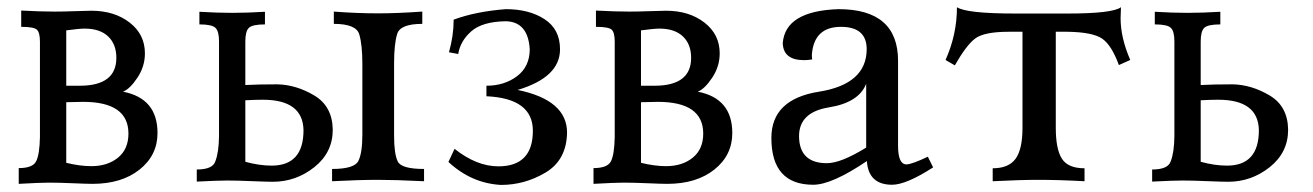

<svg xmlns="http://www.w3.org/2000/svg" viewBox="-20 -505 3658 535"><path d="M237.8 7.3Q222.7 7.3 182.9 5.6Q143.1 3.9 116.7 3.9Q92.8 3.9 32.2 7.3V-36.6Q71.3 -36.6 80.8 -55.7Q90.3 -74.7 91.3 -122.6V-388.7Q91.3 -414.1 83 -422.1Q74.7 -430.2 39.1 -430.2V-475.6Q91.8 -472.7 132.3 -472.7Q155.8 -472.7 189.7 -473.9Q223.6 -475.1 234.4 -475.1Q298.8 -475.1 341.3 -442.1Q383.8 -409.2 383.8 -356.4Q383.8 -319.8 363 -288.6Q342.3 -257.3 322.8 -249.5Q418.9 -231 418.9 -134.3Q418.9 -72.3 368.9 -32.5Q318.8 7.3 237.8 7.3ZM234.4 -42Q279.8 -42 308.8 -65.7Q337.9 -89.4 337.9 -132.8Q337.9 -221.2 211.4 -221.2L164.6 -220.2V-51.3Q202.6 -42 234.4 -42ZM202.1 -266.1Q304.2 -266.1 304.2 -343.8Q304.2 -381.8 281.2 -403.6Q258.3 -425.3 215.8 -425.3Q201.2 -425.3 164.6 -420.4V-266.1Z M740.2 1.5Q724.6 1.5 682.6 -0.2Q640.6 -2 612.3 -2Q587.9 -2 528.3 1V-32.7Q572.8 -32.7 580.1 -55.7Q589.8 -80.6 590.3 -126.5V-389.6Q590.3 -417.5 580.6 -427.2Q570.8 -437 535.6 -437V-472.2Q585 -469.2 627 -469.2Q668.9 -469.2 718.3 -472.2V-437Q683.1 -437 673.3 -427.2Q663.6 -417.5 663.6 -389.6V-268.1Q699.2 -270 752.4 -270Q805.2 -269 855.7 -239Q906.2 -209 907.2 -143.6Q907.2 -80.1 856 -39.3Q804.7 1.5 740.2 1.5ZM736.8 -43.5Q825.7 -43.5 825.7 -142.1Q824.2 -227.1 712.4 -227.1Q690.9 -227.1 663.6 -225.6V-54.2Q702.6 -43.5 736.8 -43.5ZM1161.6 0Q1081.1 -3.9 1034.2 -3.9Q979.5 -3.9 905.3 0V-34.2Q967.8 -34.2 978.8 -56.9Q989.7 -79.6 989.7 -129.9V-327.6Q989.7 -379.4 981.2 -408.9Q972.7 -438.5 910.2 -438.5V-472.7Q974.6 -467.8 1034.2 -467.8Q1086.4 -467.8 1156.7 -472.7V-438.5Q1095.2 -438.5 1086.7 -410.4Q1078.1 -382.3 1078.1 -328.6V-127Q1078.1 -75.7 1088.4 -54.9Q1098.6 -34.2 1161.6 -34.2Z M1376 10.3Q1293.9 5.9 1229.5 -53.7L1246.6 -90.3Q1308.1 -41.5 1368.7 -41.5Q1464.8 -41.5 1464.8 -140.6Q1464.8 -231 1335.4 -236.8V-266.1Q1385.3 -266.1 1420.7 -292.7Q1456.1 -319.3 1456.1 -368.2Q1451.2 -444.3 1389.6 -445.8Q1324.2 -444.8 1293.5 -418Q1262.7 -391.1 1256.8 -354.5L1231 -359.4Q1244.1 -405.3 1244.1 -450.2Q1305.7 -473.1 1389.6 -479.5Q1454.6 -479.5 1497.6 -451.4Q1540.5 -423.3 1540.5 -367.7Q1540.5 -289.6 1422.4 -254.4Q1560.1 -226.1 1560.1 -135.3Q1558.6 -59.1 1500.5 -24.4Q1442.4 10.3 1376 10.3Z M1839.4 7.3Q1824.2 7.3 1784.4 5.6Q1744.6 3.9 1718.3 3.9Q1694.3 3.9 1633.8 7.3V-36.6Q1672.9 -36.6 1682.4 -55.7Q1691.9 -74.7 1692.9 -122.6V-388.7Q1692.9 -414.1 1684.6 -422.1Q1676.3 -430.2 1640.6 -430.2V-475.6Q1693.4 -472.7 1733.9 -472.7Q1757.3 -472.7 1791.3 -473.9Q1825.2 -475.1 1835.9 -475.1Q1900.4 -475.1 1942.9 -442.1Q1985.4 -409.2 1985.4 -356.4Q1985.4 -319.8 1964.6 -288.6Q1943.8 -257.3 1924.3 -249.5Q2020.5 -231 2020.5 -134.3Q2020.5 -72.3 1970.5 -32.5Q1920.4 7.3 1839.4 7.3ZM1835.9 -42Q1881.3 -42 1910.4 -65.7Q1939.5 -89.4 1939.5 -132.8Q1939.5 -221.2 1813 -221.2L1766.1 -220.2V-51.3Q1804.2 -42 1835.9 -42ZM1803.7 -266.1Q1905.8 -266.1 1905.8 -343.8Q1905.8 -381.8 1882.8 -403.6Q1859.9 -425.3 1817.4 -425.3Q1802.7 -425.3 1766.1 -420.4V-266.1Z M2284.2 -50.3Q2323.2 -50.3 2393.6 -93.8V-271.5Q2373 -219.2 2289.8 -205.8Q2206.5 -192.4 2206.5 -125.5Q2207 -50.3 2284.2 -50.3ZM2465.8 9.8Q2399.9 9.8 2395.5 -56.2Q2297.9 9.8 2246.1 9.8Q2129.4 9.8 2129.4 -120.6Q2129.4 -228.5 2262 -249.5Q2394.5 -270.5 2395 -367.7Q2395 -430.2 2323.2 -430.2Q2248 -430.2 2242.2 -352.5Q2242.2 -343.3 2243.2 -339.4Q2230.5 -337.4 2220.7 -337.4Q2162.6 -337.4 2161.1 -384.8Q2168 -474.6 2316.4 -479.5Q2482.4 -479.5 2482.4 -335.4V-98.6Q2482.4 -46.9 2505.9 -46.9Q2521.5 -47.4 2565.4 -68.4L2580.1 -38.6Q2504.9 9.8 2465.8 9.8Z M3002 0Q2931.2 -3.9 2873 -3.9Q2823.2 -3.9 2746.1 0V-36.1Q2790.5 -36.1 2809.8 -62.5Q2829.1 -88.9 2829.1 -148.9V-416.5H2791Q2722.2 -416.5 2697.3 -397.7Q2672.4 -378.9 2640.6 -322.8L2614.7 -337.9Q2646.5 -408.7 2646.5 -484.9Q2673.3 -467.3 2809.1 -467.3H2955.1Q3080.1 -467.3 3103.5 -484.9L3102.5 -454.1Q3102.5 -399.9 3129.4 -337.9L3097.7 -323.7Q3077.6 -378.9 3051.3 -397.2Q3024.9 -415.5 2954.1 -416.5H2921.9V-148.9Q2921.9 -89.4 2939 -62.7Q2956.1 -36.1 3002 -36.1Z M3402.3 1.5Q3386.7 1.5 3344.7 -0.2Q3302.7 -2 3274.4 -2Q3250 -2 3190.4 1V-32.7Q3234.9 -32.7 3242.2 -55.7Q3252 -80.6 3252.4 -126.5V-389.6Q3252.4 -417.5 3242.7 -427.2Q3232.9 -437 3197.8 -437V-472.2Q3247.1 -469.2 3289.1 -469.2Q3331.1 -469.2 3380.4 -472.2V-437Q3345.2 -437 3335.4 -427.2Q3325.7 -417.5 3325.7 -389.6V-268.1Q3361.3 -270 3414.6 -270Q3467.3 -269 3517.8 -239Q3568.4 -209 3569.3 -143.6Q3569.3 -80.1 3518.1 -39.3Q3466.8 1.5 3402.3 1.5ZM3398.9 -43.5Q3487.8 -43.5 3487.8 -142.1Q3486.3 -227.1 3374.5 -227.1Q3353 -227.1 3325.7 -225.6V-54.2Q3364.7 -43.5 3398.9 -43.5Z"/></svg>

Font: Almanac
Style: Regular
Weight: 400
Designer: Eden's Almanac
Version: Version 3.501;March 28, 2021;FontCreator 13.0.0.2683 64-bit